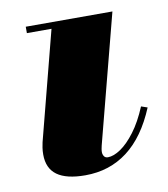

<svg xmlns="http://www.w3.org/2000/svg" viewBox="-61 -513 504 576"><g transform="rotate(-10 191.0 -225.0)"><path d="M154 10Q96.5 10 68.2 -10.5Q40 -31 40 -73Q40 -84.5 41.5 -94Q43 -103.5 44.5 -110L130 -440.5H55V-460H319L217.5 -69.5Q216.5 -65.5 215.5 -60Q214.5 -54.5 214.5 -50Q214.5 -43 218.2 -37.2Q222 -31.5 230 -31.5Q247.5 -31.5 269.2 -46.2Q291 -61 313.2 -90.5Q335.5 -120 354 -164.5L373 -158Q338 -73.5 283 -31.8Q228 10 154 10Z"/></g></svg>

Font: Bodoni Moda Black
Style: Italic
Weight: 900
Italic angle: -13°
Version: Version 2.005